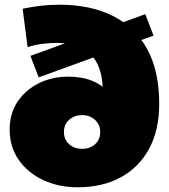

<svg xmlns="http://www.w3.org/2000/svg" viewBox="-20 -778 716 814"><path d="M310 16Q229 16 163.5 -14.5Q98 -45 59.5 -100Q21 -155 21 -229Q21 -297 54.5 -347Q88 -397 144.5 -425Q201 -453 268 -453Q319 -453 357 -440.5Q395 -428 423 -404Q451 -380 470 -345L416 -308Q416 -323 416 -340Q416 -357 416 -387Q416 -457 394.5 -503.5Q373 -550 329.5 -573Q286 -596 218 -596Q191 -596 159 -592Q127 -588 97 -578L76 -741Q115 -749 152 -753.5Q189 -758 232 -758Q364 -758 458.5 -710.5Q553 -663 604 -570Q655 -477 655 -338Q655 -226 612 -147Q569 -68 491.5 -26Q414 16 310 16ZM328 -147Q350 -147 367 -155.5Q384 -164 394.5 -180Q405 -196 405 -218Q405 -240 394.5 -256Q384 -272 367 -281Q350 -290 328 -290Q296 -290 273.5 -270.5Q251 -251 251 -218Q251 -196 261.5 -180Q272 -164 289.5 -155.5Q307 -147 328 -147ZM144 -450 109 -541 596 -718 631 -627Z"/></svg>

Font: MOST Montserrat Black
Style: Regular
Weight: 900
Designer: Julieta Ulanovsky
Foundry: Julieta Ulanovsky
Version: Version 8.000;March 11, 2024;FontCreator 15.0.0.2926 64-bit